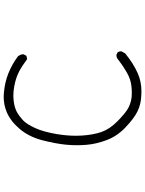

<svg xmlns="http://www.w3.org/2000/svg" viewBox="107 -878 786 1040"><g transform="rotate(-90 500.0 -358.0)"><path d="M524.9 15.1Q575.7 15.1 619.6 -3.4Q674.8 -26.9 731 -73.2L741.7 -92.8Q742.2 -93.8 742.2 -94.7Q742.2 -106 736.8 -113.8L722.2 -120.6Q721.7 -120.6 721.2 -120.6Q706.1 -120.6 691.4 -106.4Q658.7 -81.5 625 -62.7Q591.3 -43.9 557.1 -39.6Q535.6 -37.1 521.7 -37.1Q507.8 -37.1 499 -37.6Q472.2 -39.6 444.8 -51.3Q425.8 -59.6 398.9 -82Q379.4 -98.6 362.8 -115.2Q320.3 -157.2 304.9 -201.9Q289.6 -246.6 285.6 -308.6Q284.7 -324.2 284.7 -340.3Q284.7 -388.7 293.5 -442.4Q305.7 -514.6 325.7 -559.1Q347.7 -607.4 369.6 -627.4Q391.6 -647.5 414.6 -660.2Q438.5 -672.9 476.1 -677.2Q488.8 -678.7 498.5 -678.7Q527.8 -678.7 552.7 -673.8Q577.6 -668.9 596.2 -662.8Q614.7 -656.7 630.9 -648.4Q661.1 -632.8 699.2 -604.5Q699.7 -604.5 700.7 -604.5Q711.4 -604.5 719.2 -609.9L726.1 -624.5Q726.1 -625 726.1 -625.5Q726.1 -639.6 714.4 -654.3Q671.4 -686 622.8 -705.6Q574.2 -725.1 516.6 -730Q505.9 -731 496.1 -731Q451.2 -731 412.6 -714.4Q364.3 -694.3 322 -644.8Q279.8 -595.2 260.7 -523.4Q241.7 -449.7 236.3 -394Q233.4 -363.8 233.4 -336.2Q233.4 -308.6 235.4 -284.2Q239.7 -230.5 261.2 -172.9Q282.7 -115.7 332 -69.3Q381.3 -22.9 418.5 -5.4Q455.6 12.2 500 14.2Q512.7 15.1 524.9 15.1Z"/></g></svg>

Font: NaikaiFont
Style: ExtraLight
Weight: 200
Version: Version 1.89